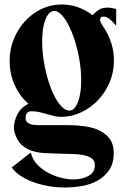

<svg xmlns="http://www.w3.org/2000/svg" viewBox="-20 -529 563 856"><path d="M45 61Q42 52 42 40Q42 10 58.5 -21Q75 -52 107 -66Q68 -100 45.5 -149.5Q23 -199 23 -259Q23 -310 41.5 -355Q60 -400 91.5 -434.5Q123 -469 165 -489Q207 -509 255 -509Q330 -509 393 -461Q406 -476 421 -485.5Q436 -495 459 -495Q475 -495 498 -489V-414Q484 -432 469.5 -443.5Q455 -455 442 -455Q426 -455 426 -441Q426 -431 441 -409Q488 -339 488 -259Q488 -207 468.5 -161.5Q449 -116 416.5 -82Q384 -48 341.5 -28Q299 -8 252 -8Q235 -8 220 -12Q205 -16 189 -20.5Q173 -25 156 -29Q139 -33 120 -33Q94 -33 94 -2Q94 29 151 29H286Q322 29 358 34Q394 39 422.5 52.5Q451 66 469 90Q487 114 487 153Q487 200 466.5 229.5Q446 259 414.5 276.5Q383 294 344 300.5Q305 307 268 307Q232 307 195 300.5Q158 294 126 282Q94 270 69 253Q44 236 32 216Q35 216 47.5 206Q60 196 74.5 184.5Q89 173 101.5 163Q114 153 118 153Q125 183 146.5 205Q168 227 195 241.5Q222 256 252 263.5Q282 271 307 271Q345 271 374 255.5Q403 240 403 207Q403 187 389 177Q375 167 352 162.5Q329 158 300.5 157.5Q272 157 242 156Q211 155 180 153.5Q149 152 122.5 143.5Q96 135 75.5 116Q55 97 45 61ZM227 -480H221Q198 -480 183 -443Q168 -406 168 -345Q168 -290 179 -235Q190 -180 207 -135.5Q224 -91 246 -63.5Q268 -36 290 -36Q312 -36 327 -73Q342 -110 342 -171Q342 -223 331.5 -276.5Q321 -330 304.5 -374Q288 -418 267.5 -447Q247 -476 227 -480Z"/></svg>

Font: CatShop
Style: Regular
Weight: 400
Designer: Peter Wiegel
Foundry: Peter Wiegel
Version: Version 1.000 2009 initial release